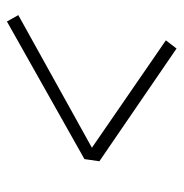

<svg xmlns="http://www.w3.org/2000/svg" viewBox="-8 -610 517 540"><g transform="rotate(-90 250.0 -340.5)"><path d="M383 -102 66 -319 72 -361 459 -579 477 -547 104 -340 406 -132Z"/></g></svg>

Font: Iosevka Extralight Oblique
Style: Regular
Weight: 200
Italic angle: -9°
Monospace: yes
Designer: Belleve Invis
Foundry: Belleve Invis
Version: Version 32.5.0; ttfautohint (v1.8.4)